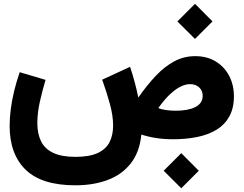

<svg xmlns="http://www.w3.org/2000/svg" viewBox="-20 -734 1284 1012"><path d="M842.8 166 935.5 258.3 1027.8 166 935.5 73.2ZM981.4 -290.5Q1011.7 -290.5 1030 -273.2Q1048.3 -255.9 1048.3 -228.5Q1048.3 -207.5 1037.4 -192.6Q1026.4 -177.7 1007.1 -168.5Q987.8 -159.2 962.2 -154.8Q936.5 -150.4 907.7 -150.4Q880.9 -150.4 856.9 -153.6Q833 -156.7 814.5 -164.6Q846.2 -209 875.7 -236.8Q905.3 -264.6 931.9 -277.6Q958.5 -290.5 981.4 -290.5ZM1008.8 -438Q949.7 -438 898.9 -410.9Q848.1 -383.8 801.8 -335Q755.4 -286.1 709 -219.7Q701.2 -259.3 689.2 -303.5Q677.2 -347.7 665.5 -381.8L518.6 -314Q541.5 -250.5 558.8 -187.7Q576.2 -125 576.2 -72.3Q576.2 -22 557.4 15.1Q538.6 52.2 495.1 72.5Q451.7 92.8 377.4 92.8Q304.2 92.8 260 71.5Q215.8 50.3 196.3 10.5Q176.8 -29.3 176.8 -85Q176.8 -138.7 190.2 -198.5Q203.6 -258.3 220.2 -313L84 -353.5Q66.9 -304.7 54.9 -255.6Q43 -206.5 36.9 -159.7Q30.8 -112.8 30.8 -70.3Q30.8 78.6 115.2 160.6Q199.7 242.7 377.4 242.7Q471.7 242.7 546.9 214.8Q622.1 187 668.9 127.7Q715.8 68.4 725.1 -24.9Q759.8 -13.2 801.8 -6.6Q843.8 0 893.1 0Q961.4 0 1019.8 -12Q1078.1 -23.9 1121.3 -50.3Q1164.6 -76.7 1188.7 -120.1Q1212.9 -163.6 1212.9 -226.6Q1212.9 -286.1 1188 -334Q1163.1 -381.8 1117.2 -409.9Q1071.3 -438 1008.8 -438ZM915 -621.1 1007.8 -528.8 1100.1 -621.1 1007.8 -713.9Z"/></svg>

Font: Estedad-FD-VF Thin
Style: Regular
Weight: 100
Designer: Amin Abedi
Version: Version 5.0